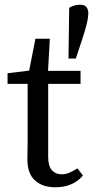

<svg xmlns="http://www.w3.org/2000/svg" viewBox="-20 -781 394 813"><path d="M319 -761Q338 -761 346 -751Q354 -741 354 -724Q354 -710 349 -687.5Q344 -665 336 -639.5Q328 -614 320 -590L301 -533H270L273 -748Q285 -755 296.5 -758Q308 -761 319 -761ZM140 -426V-481H321V-426ZM214 12Q160 12 128 -17Q96 -46 96 -106Q96 -125 96.5 -143Q97 -161 97 -188V-426H12V-471L138 -486L98 -454L130 -617H191L182 -456L184 -439V-117Q184 -78 199.5 -60.5Q215 -43 241 -43Q259 -43 274.5 -50Q290 -57 308 -68L331 -38Q319 -23 301.5 -11.5Q284 0 262 6Q240 12 214 12Z"/></svg>

Font: Source Serif 4 18pt
Style: Regular
Weight: 400
Designer: Frank Grießhammer
Foundry: Adobe Systems Incorporated
Version: Version 4.004;hotconv 1.0.116;makeotfexe 2.5.65601